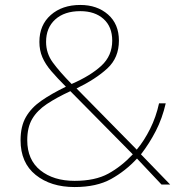

<svg xmlns="http://www.w3.org/2000/svg" viewBox="-20 -745 742 775"><path d="M304 -725Q372 -725 416 -686.5Q460 -648 460 -581Q460 -512 413.5 -469Q367 -426 289 -388L532 -141Q562 -177 586 -225Q610 -273 622 -328H649Q635 -267 609 -216.5Q583 -166 549 -122L667 0H632L533 -105Q487 -55 428.5 -22.5Q370 10 281 10Q185 10 124 -39Q63 -88 63 -179Q63 -235 84.5 -272.5Q106 -310 147 -338.5Q188 -367 246 -395Q211 -430 187 -458Q163 -486 151 -514Q139 -542 139 -576Q139 -644 185 -684.5Q231 -725 304 -725ZM304 -700Q240 -700 203 -666.5Q166 -633 166 -576Q166 -530 193 -493Q220 -456 269 -406Q345 -439 389 -479.5Q433 -520 433 -581Q433 -637 398 -668.5Q363 -700 304 -700ZM264 -377Q208 -351 169 -325Q130 -299 110 -265Q90 -231 90 -179Q90 -100 143 -57.5Q196 -15 281 -15Q364 -15 417 -44Q470 -73 516 -122Z"/></svg>

Font: Noto Sans Syriac Western Thin
Style: Regular
Weight: 100
Designer: Patrick Giasson and the Monotype Design Team
Foundry: Monotype Imaging Inc.
Version: Version 3.000; ttfautohint (v1.8.4.7-5d5b)